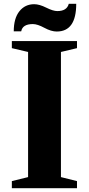

<svg xmlns="http://www.w3.org/2000/svg" viewBox="-20 -985 465 1005"><path d="M127 -58V-713L42 -733V-770H383V-733L299 -713V-58L383 -37V0H42V-37ZM91 -821H52Q52 -889 81.5 -926Q111 -963 159 -963Q186 -963 222 -945Q258 -927 280 -927Q330 -927 340 -965H379Q379 -820 277 -820Q248 -820 212 -839.5Q176 -859 152 -859Q98 -859 91 -821Z"/></svg>

Font: Libre Caslon Text
Style: Bold
Weight: 700
Designer: Pablo Impallari, Rodrigo Fuenzalida
Foundry: Pablo Impallari, Rodrigo Fuenzalida
Version: Version 1.002